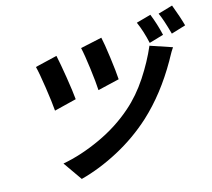

<svg xmlns="http://www.w3.org/2000/svg" viewBox="-94 -937 1236 1119"><g transform="rotate(-10 524.5 -378.0)"><path d="M555.8 -717Q567.5 -681.5 587 -594.5Q606.5 -507.5 613.3 -460.9L486.5 -419Q480.1 -466.3 461.6 -550.8Q443.2 -635.3 429.3 -677.9ZM823.9 -622.2 957.7 -589.8Q951.3 -578.8 945.3 -566.4Q939.3 -554 931.6 -536.2Q924 -518.5 922.2 -514.9Q838.4 -333.5 721.9 -206Q633.5 -110.1 523.1 -38Q412.6 34.1 300.8 73.9L211.3 -33Q320.7 -63.2 433.1 -127.5Q545.5 -191.8 629.3 -279.8Q695.3 -348.4 744.9 -440.3Q794.4 -532.3 823.9 -622.2ZM279.8 -658Q295.1 -608.7 316.8 -522.4Q338.4 -436.1 346.6 -389.9L216.3 -345.2Q208.5 -393.5 186.3 -486Q164.1 -578.5 150.9 -615.1ZM860.4 -799Q891 -739 913 -671.2L828.5 -638.1Q805.8 -710.9 774.9 -767ZM994.3 -829.9Q1029.8 -756.4 1049.4 -703.1L964.8 -669Q930.8 -760.3 909.1 -796.9Z"/></g></svg>

Font: Karasuma Gothic
Style: Bold Italic
Weight: 700
Italic angle: 9.39998°
Designer: Rasmus Andersson / Ryoko Nishizuka
Foundry: Genbu
Version: Version 1.00